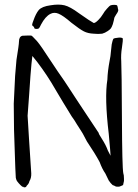

<svg xmlns="http://www.w3.org/2000/svg" viewBox="-20 -802 594 825"><path d="M456.1 -779.3Q461.9 -781.2 471.7 -781.2Q480.5 -781.2 483.4 -778.3Q485.4 -775.4 487.3 -761.7Q488.3 -760.7 488.3 -759.8Q488.3 -752 479.5 -740.2Q470.7 -726.6 470.7 -722.7Q470.7 -719.7 464.8 -698.2Q460 -684.6 456.1 -679.7Q452.1 -674.8 443.4 -668.9Q430.7 -660.2 418.9 -657.2Q412.1 -656.2 401.4 -656.2Q393.6 -656.2 382.8 -657.2Q358.4 -658.2 340.8 -667Q323.2 -675.8 287.1 -704.1Q251 -735.4 231.4 -743.2Q212.9 -751 196.3 -742.2Q174.8 -731.4 156.2 -696.3Q150.4 -683.6 147.5 -680.7Q144.5 -677.7 137.7 -677.7Q127 -677.7 127 -682.6Q127 -686.5 121.1 -690.4Q118.2 -691.4 118.2 -695.3Q118.2 -695.3 118.2 -696.3Q118.2 -700.2 124 -714.8Q133.8 -743.2 146.5 -758.8Q160.2 -774.4 197.3 -779.3Q214.8 -782.2 229.5 -782.2Q244.1 -782.2 256.8 -779.3Q281.2 -773.4 319.3 -745.1Q369.1 -710 382.8 -703.1Q389.6 -703.1 402.3 -715.8Q414.1 -727.5 422.9 -742.2Q428.7 -752.9 439.5 -764.6Q450.2 -777.3 456.1 -779.3ZM76.2 -648.4Q79.1 -648.4 100.6 -649.4Q104.5 -649.4 107.4 -649.4Q113.3 -649.4 116.2 -648.4Q119.1 -646.5 129.9 -634.8Q144.5 -622.1 178.7 -569.3Q217.8 -509.8 227.5 -496.1Q244.1 -472.7 255.9 -455.1Q258.8 -450.2 271.5 -431.6Q284.2 -413.1 302.7 -383.8Q322.3 -354.5 336.9 -332Q394.5 -245.1 404.3 -230.5Q402.3 -229.5 418 -205.1Q435.5 -177.7 443.4 -155.3Q447.3 -147.5 455.1 -132.8Q455.1 -139.6 453.1 -161.1Q451.2 -189.5 447.3 -226.6Q428.7 -381.8 441.4 -460Q442.4 -495.1 451.2 -542Q455.1 -558.6 457 -584Q460 -608.4 460 -611.3Q463.9 -629.9 466.8 -634.8Q469.7 -638.7 492.2 -640.6Q506.8 -640.6 507.8 -635.7Q508.8 -630.9 503.9 -596.7Q499 -567.4 501 -538.1Q502.9 -502.9 503.9 -294.9Q504.9 -82 509.8 -57.6Q512.7 -50.8 512.7 -34.2Q512.7 -29.3 512.7 -24.4Q510.7 -14.6 508.8 -6.8Q499 -2 492.2 0Q480.5 1 476.6 -1Q472.7 -3.9 463.9 -6.8Q455.1 -14.6 447.3 -26.4Q440.4 -39.1 432.6 -56.6Q418.9 -76.2 408.2 -105.5Q389.6 -140.6 353.5 -194.3Q341.8 -215.8 335.9 -227.5Q335.9 -228.5 328.1 -240.2Q321.3 -251 310.5 -267.6Q299.8 -286.1 288.1 -301.8Q250 -363.3 217.8 -418Q184.6 -476.6 139.6 -536.1Q132.8 -544.9 119.1 -561.5Q118.2 -553.7 115.2 -527.3Q111.3 -488.3 105.5 -398.4Q103.5 -367.2 98.6 -304.7Q99.6 -280.3 104.5 -208Q113.3 -78.1 114.3 -57.6Q115.2 -37.1 106.4 -23.4Q104.5 -12.7 94.7 -3.9Q92.8 2.9 85.9 2.9Q85 2.9 84 2.9Q80.1 2.9 80.1 0Q78.1 4.9 60.5 -14.6Q56.6 -19.5 52.7 -24.4Q49.8 -29.3 47.9 -38.1Q45.9 -70.3 43.9 -135.7Q39.1 -242.2 39.1 -356.4Q41 -396.5 44.9 -475.6Q45.9 -493.2 50.8 -544.9Q61.5 -610.4 61.5 -623Q61.5 -644.5 76.2 -648.4Z"/></svg>

Font: Yahfie
Style: Heavy
Weight: 600
Designer: Joe Palazzolo
Foundry: jozolo LLC
Version: Version 001.000